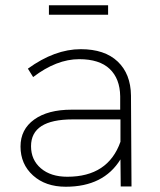

<svg xmlns="http://www.w3.org/2000/svg" viewBox="-20 -709 607 730"><path d="M391 -689V-653H166V-689ZM480 0H439L438 -103Q374 1 230 1Q153 1 105.5 -42Q58 -85 58 -152Q58 -217 110 -254.5Q162 -292 252 -292H437V-343Q436 -410 397 -447Q358 -484 281 -484Q195 -484 106 -416L86 -448Q188 -522 287 -522Q378 -522 427.5 -475Q477 -428 478 -346ZM236 -37Q391 -37 438 -170V-255H256Q98 -255 98 -153Q98 -101 135.5 -69Q173 -37 236 -37Z"/></svg>

Font: Montserrat Ultra Light
Style: Regular
Weight: 200
Designer: Julieta Ulanovsky
Foundry: Julieta Ulanovsky
Version: Version 3.100;PS 003.100;hotconv 1.0.88;makeotf.lib2.5.64775